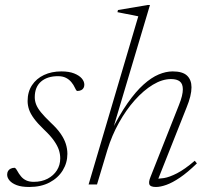

<svg xmlns="http://www.w3.org/2000/svg" viewBox="-20 -735 832 765"><path d="M39 -66.5Q44.5 -63 49.5 -53.2Q54.5 -43.5 63.5 -32.5Q72 -22 84.5 -16.2Q97 -10.5 114.5 -10.5Q146 -10.5 169.8 -23Q193.5 -35.5 206.8 -56.5Q220 -77.5 220 -104Q220 -121 214.5 -137.8Q209 -154.5 195.2 -174.2Q181.5 -194 155.5 -218.5Q129.5 -243.5 115.2 -263Q101 -282.5 95.5 -299.2Q90 -316 90 -332.5Q90 -369 107.5 -395.5Q125 -422 155.2 -436.2Q185.5 -450.5 224.5 -450.5Q255 -450.5 275.2 -442.5Q295.5 -434.5 305.8 -422.5Q316 -410.5 316 -397.5Q316 -390.5 313 -384.8Q310 -379 303.5 -375.8Q297 -372.5 286.5 -372.5Q282.5 -376 278 -386.2Q273.5 -396.5 264.5 -407.5Q255.5 -418.5 242.5 -425Q229.5 -431.5 211 -431.5Q168.5 -431.5 143.5 -410Q118.5 -388.5 118.5 -347.5Q118.5 -333 124 -318.8Q129.5 -304.5 143.2 -287.5Q157 -270.5 182 -246.5Q207 -223.5 221.5 -202.5Q236 -181.5 242.2 -161.8Q248.5 -142 248.5 -122Q248.5 -86.5 230 -56.2Q211.5 -26 177.5 -8Q143.5 10 96.5 10Q66 10 46.8 2.8Q27.5 -4.5 18 -15.8Q8.5 -27 8.5 -39Q8.5 -47.5 12 -53.5Q15.5 -59.5 22.5 -63Q29.5 -66.5 39 -66.5Z M408 -138 366.5 0H333L531 -670Q522 -672 508 -674.8Q494 -677.5 478.2 -680.5Q462.5 -683.5 448 -686.5L450 -695L568 -715H577.5L426 -207H420.5Q455 -276.5 488 -323.5Q521 -370.5 552 -398.2Q583 -426 612 -438.2Q641 -450.5 668 -450.5Q707.5 -450.5 725.2 -433.8Q743 -417 743 -387Q743 -370.5 738 -350.2Q733 -330 723.5 -307L606 -11L594.5 -23.5Q611.5 -22 633.2 -25.5Q655 -29 685.2 -44.5Q715.5 -60 756 -94.5L764.5 -84Q727.5 -48 697.2 -27.5Q667 -7 643 1.5Q619 10 601.5 10Q580 10 575.5 0.5Q571 -9 580 -31L693 -316.5Q701 -336.5 704.8 -352Q708.5 -367.5 708.5 -379Q708.5 -401 696.5 -410.5Q684.5 -420 661.5 -420Q626.5 -420 589.2 -397.5Q552 -375 517 -335.8Q482 -296.5 453.8 -245.8Q425.5 -195 408 -138Z"/></svg>

Font: Newsreader 16pt 16pt ExtraLight
Style: Italic
Weight: 250
Italic angle: -17°
Version: Version 1.003